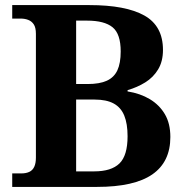

<svg xmlns="http://www.w3.org/2000/svg" viewBox="-20 -734 732 754"><path d="M28 0V-53H64Q82 -53 95 -59Q108 -65 114.5 -79Q121 -93 121 -115V-601Q121 -626 112.5 -638.5Q104 -651 90.5 -656Q77 -661 62 -661H28V-714H331Q474 -714 547 -673Q620 -632 620 -538Q620 -493 601 -461.5Q582 -430 550.5 -410.5Q519 -391 481 -380V-375Q531 -367 568.5 -344.5Q606 -322 627.5 -285.5Q649 -249 649 -196Q649 -98 578 -49Q507 0 361 0ZM350 -61Q417 -61 449 -92Q481 -123 481 -199Q481 -248 468 -280Q455 -312 426.5 -327.5Q398 -343 352 -343H279V-61ZM324 -404Q371 -404 399.5 -417Q428 -430 441 -458Q454 -486 454 -532Q454 -601 422 -627Q390 -653 322 -653H279V-404Z"/></svg>

Font: Noto Serif Myanmar
Style: Regular
Weight: 400
Designer: Ben Mitchell and the Monotype Design Team
Foundry: Monotype Imaging Inc.
Version: Version 2.106